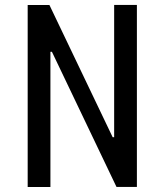

<svg xmlns="http://www.w3.org/2000/svg" viewBox="-20 -750 660 770"><path d="M91 -730H178.2L431.8 -199.8H437.8V-730.3H529V-0.3H447.2L188.2 -542.3H182.2V0H91Z"/></svg>

Font: Monaspace Krypton Var
Style: Regular
Weight: 400
Designer: Riley Cran and the Lettermatic Team
Version: Version 1.101 (Monaspace Krypton Var)